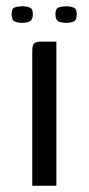

<svg xmlns="http://www.w3.org/2000/svg" viewBox="-20 -593 283 613"><path d="M83 0Q83 -107 83 -214Q83 -321 83 -428Q83 -439 84.5 -445.5Q86 -452 91.5 -456Q97 -460 110 -460H160V0ZM191 -520Q178 -520 167.5 -524.5Q157 -529 157 -548Q157 -566 168 -569.5Q179 -573 191 -573Q204 -573 214.5 -569Q225 -565 225 -548Q225 -529 215.5 -524.5Q206 -520 191 -520ZM51 -520Q37 -520 27 -524.5Q17 -529 17 -548Q17 -566 27.5 -569.5Q38 -573 51 -573Q64 -573 74.5 -569Q85 -565 85 -548Q85 -530 75 -525Q65 -520 51 -520Z"/></svg>

Font: Genos
Style: Regular
Weight: 400
Designer: Robert E. Leuschke
Foundry: Robert E. Leuschke
Version: Version 1.010